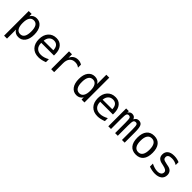

<svg xmlns="http://www.w3.org/2000/svg" viewBox="273 -1956 3454 3454"><g transform="rotate(45 2000.0 -229.0)"><path d="M137.7 -56.6V172.9H63.5V-454.1H137.7V-395.5Q156.2 -429.7 187.5 -447.3Q218.8 -464.8 259.8 -464.8Q341.8 -464.8 388.7 -400.9Q435.5 -336.9 435.5 -224.6Q435.5 -114.3 388.7 -51.3Q341.8 11.7 259.8 11.7Q217.8 11.7 186.5 -5.9Q155.3 -23.4 137.7 -56.6ZM356.4 -226.6Q356.4 -312.5 329.6 -356.9Q302.7 -401.4 248 -401.4Q193.4 -401.4 165.5 -356.9Q137.7 -312.5 137.7 -226.6Q137.7 -140.6 165.5 -95.7Q193.4 -50.8 248 -50.8Q302.7 -50.8 329.6 -95.2Q356.4 -139.6 356.4 -226.6Z M950.2 -245.1V-209H627V-207Q627 -131.8 666 -91.3Q705.1 -50.8 775.4 -50.8Q811.5 -50.8 850.1 -62.5Q888.7 -74.2 932.6 -97.7V-22.5Q890.6 -5.9 851.1 2.9Q811.5 11.7 774.4 11.7Q668.9 11.7 609.4 -51.8Q549.8 -115.2 549.8 -226.6Q549.8 -335 607.9 -399.9Q666 -464.8 763.7 -464.8Q850.6 -464.8 900.4 -405.8Q950.2 -346.7 950.2 -245.1ZM876 -267.6Q874 -333 844.7 -367.2Q815.4 -401.4 759.8 -401.4Q707 -401.4 671.9 -365.7Q636.7 -330.1 630.9 -266.6Z M1410.2 -360.4Q1386.7 -378.9 1361.8 -387.2Q1336.9 -395.5 1306.6 -395.5Q1237.3 -395.5 1200.7 -351.6Q1164.1 -307.6 1164.1 -225.6V0H1088.9V-454.1H1164.1V-364.3Q1182.6 -413.1 1221.2 -439Q1259.8 -464.8 1312.5 -464.8Q1340.8 -464.8 1364.3 -457.5Q1387.7 -450.2 1410.2 -436.5Z M1861.3 -395.5V-630.9H1935.5V0H1861.3V-56.6Q1842.8 -23.4 1811.5 -5.9Q1780.3 11.7 1740.2 11.7Q1658.2 11.7 1610.8 -52.2Q1563.5 -116.2 1563.5 -227.5Q1563.5 -338.9 1610.8 -401.9Q1658.2 -464.8 1740.2 -464.8Q1781.2 -464.8 1812.5 -447.3Q1843.8 -429.7 1861.3 -395.5ZM1641.6 -226.6Q1641.6 -139.6 1669.4 -95.2Q1697.3 -50.8 1751 -50.8Q1804.7 -50.8 1833 -95.7Q1861.3 -140.6 1861.3 -226.6Q1861.3 -312.5 1833 -356.9Q1804.7 -401.4 1751 -401.4Q1697.3 -401.4 1669.4 -356.9Q1641.6 -312.5 1641.6 -226.6Z M2450.2 -245.1V-209H2127V-207Q2127 -131.8 2166 -91.3Q2205.1 -50.8 2275.4 -50.8Q2311.5 -50.8 2350.1 -62.5Q2388.7 -74.2 2432.6 -97.7V-22.5Q2390.6 -5.9 2351.1 2.9Q2311.5 11.7 2274.4 11.7Q2168.9 11.7 2109.4 -51.8Q2049.8 -115.2 2049.8 -226.6Q2049.8 -335 2107.9 -399.9Q2166 -464.8 2263.7 -464.8Q2350.6 -464.8 2400.4 -405.8Q2450.2 -346.7 2450.2 -245.1ZM2376 -267.6Q2374 -333 2344.7 -367.2Q2315.4 -401.4 2259.8 -401.4Q2207 -401.4 2171.9 -365.7Q2136.7 -330.1 2130.9 -266.6Z M2772.5 -407.2Q2786.1 -436.5 2807.1 -450.7Q2828.1 -464.8 2858.4 -464.8Q2913.1 -464.8 2935.5 -422.4Q2958 -379.9 2958 -262.7V0H2889.6V-259.8Q2889.6 -355.5 2878.9 -378.9Q2868.2 -402.3 2839.8 -402.3Q2807.6 -402.3 2795.4 -377.4Q2783.2 -352.5 2783.2 -259.8V0H2714.8V-259.8Q2714.8 -356.4 2703.6 -379.4Q2692.4 -402.3 2662.1 -402.3Q2632.8 -402.3 2621.6 -377.4Q2610.4 -352.5 2610.4 -259.8V0H2542V-454.1H2610.4V-415Q2623 -439.5 2643.1 -452.1Q2663.1 -464.8 2688.5 -464.8Q2719.7 -464.8 2740.2 -450.7Q2760.7 -436.5 2772.5 -407.2Z M3250 -401.4Q3193.4 -401.4 3164.1 -356.9Q3134.8 -312.5 3134.8 -226.6Q3134.8 -140.6 3164.1 -95.7Q3193.4 -50.8 3250 -50.8Q3306.6 -50.8 3335.4 -95.7Q3364.3 -140.6 3364.3 -226.6Q3364.3 -312.5 3335.4 -356.9Q3306.6 -401.4 3250 -401.4ZM3250 -464.8Q3343.8 -464.8 3394 -403.3Q3444.3 -341.8 3444.3 -226.6Q3444.3 -110.4 3394.5 -49.3Q3344.7 11.7 3250 11.7Q3155.3 11.7 3105 -49.3Q3054.7 -110.4 3054.7 -226.6Q3054.7 -341.8 3105 -403.3Q3155.3 -464.8 3250 -464.8Z M3891.6 -437.5V-364.3Q3860.4 -383.8 3828.1 -393.1Q3795.9 -402.3 3761.7 -402.3Q3710.9 -402.3 3686 -385.7Q3661.1 -369.1 3661.1 -335.9Q3661.1 -305.7 3679.7 -290.5Q3698.2 -275.4 3772.5 -260.7L3802.7 -254.9Q3858.4 -245.1 3886.7 -213.4Q3915 -181.6 3915 -130.9Q3915 -64.5 3867.7 -26.4Q3820.3 11.7 3734.4 11.7Q3700.2 11.7 3663.6 4.9Q3627 -2 3584 -16.6V-92.8Q3626 -72.3 3664.1 -61Q3702.1 -49.8 3736.3 -49.8Q3786.1 -49.8 3813 -70.3Q3839.8 -90.8 3839.8 -126Q3839.8 -178.7 3740.2 -198.2L3737.3 -199.2L3710 -205.1Q3644.5 -216.8 3615.2 -247.1Q3585.9 -277.3 3585.9 -328.1Q3585.9 -393.6 3629.9 -429.2Q3673.8 -464.8 3755.9 -464.8Q3792 -464.8 3825.7 -458Q3859.4 -451.2 3891.6 -437.5Z"/></g></svg>

Font: BabelStone Pseudographica Colour
Style: Regular
Weight: 400
Designer: Andrew West
Foundry: BabelStone
Version: Version 16.0.0